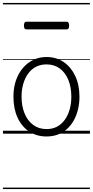

<svg xmlns="http://www.w3.org/2000/svg" viewBox="-20 -905 629 1300"><path d="M295 19Q227 19 176.5 -15Q126 -49 98.5 -109.5Q71 -170 71 -250Q71 -310 87.5 -359Q104 -408 134.5 -444Q165 -480 205.5 -499.5Q246 -519 295 -519Q361 -519 411 -485Q461 -451 489.5 -390.5Q518 -330 518 -250Q518 -203 507.5 -161.5Q497 -120 478 -87Q459 -54 432 -30Q405 -6 370.5 6.5Q336 19 295 19ZM295 -31Q334 -31 364.5 -46.5Q395 -62 417 -91.5Q439 -121 451 -161.5Q463 -202 463 -250Q463 -315 442.5 -364.5Q422 -414 384.5 -441.5Q347 -469 295 -469Q256 -469 225 -453.5Q194 -438 172 -408.5Q150 -379 138 -339Q126 -299 126 -250Q126 -186 146.5 -136.5Q167 -87 205 -59Q243 -31 295 -31ZM161 -706Q150 -706 146 -712.5Q142 -719 142 -731Q142 -744 146 -751Q150 -758 161 -758H429Q440 -758 444 -751Q448 -744 448 -731Q448 -719 444 -712.5Q440 -706 429 -706ZM0 365H589V375H0ZM0 -20H589V0H0ZM0 -505H589V-500H0ZM0 -885H589V-875H0Z"/></svg>

Font: Playwrite IT Moderna Guides
Style: Regular
Weight: 400
Designer: Veronika Burian, José Scaglione
Foundry: TypeTogether
Version: Version 1.003